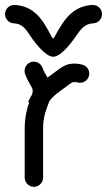

<svg xmlns="http://www.w3.org/2000/svg" viewBox="-26 -739 426 764"><path d="M73.7 -444.8C80.1 -426.8 89.8 -409.7 96.7 -397.9C103 -387.2 104 -383.8 104 -380.4C104.5 -374 103.5 -369.6 101.6 -363.3L85.9 -334.5L90.3 -332C81.5 -307.6 72.3 -273.9 72.3 -225.6V-32.2C72.3 -12.2 88.9 4.4 108.9 4.4C128.9 4.4 145.5 -12.2 145.5 -32.2V-225.6C145.5 -263.2 151.9 -286.1 159.7 -307.6L169.9 -335.4C178.2 -348.6 193.8 -362.8 212.4 -376C236.3 -392.6 254.4 -408.7 264.2 -412.1C270 -413.1 276.9 -412.6 282.2 -411.1C285.2 -410.2 289.1 -409.7 292.5 -409.7C313 -409.7 329.1 -425.8 329.1 -446.3C329.1 -462.9 318.4 -477.1 302.7 -481.4C285.2 -486.3 265.6 -487.8 246.6 -483.4C219.2 -476.1 197.8 -454.6 170.4 -435.5L163.1 -430.2L160.2 -435.1C153.3 -446.8 147.5 -457 143.1 -469.2C138.2 -482.9 124.5 -493.7 108.4 -493.7C88.4 -493.7 71.8 -477.1 71.8 -457C71.8 -452.6 72.3 -449.2 73.7 -444.8ZM344.7 -646C364.7 -647 379.9 -663.1 379.9 -682.6C379.9 -705.1 361.3 -720.2 341.8 -719.2C279.3 -716.3 245.1 -678.7 223.1 -646.5C196.8 -607.4 190.4 -586.4 185.5 -586.4C179.7 -586.4 174.8 -606.9 148.4 -647.5C127 -679.7 94.2 -716.3 32.2 -719.2C12.7 -720.2 -5.9 -705.1 -5.9 -682.6C-5.9 -663.1 9.3 -647 29.3 -646C56.2 -645 71.3 -630.9 86.9 -607.4C107.4 -575.7 153.8 -513.2 185.5 -513.2C218.3 -513.2 263.2 -575.2 283.7 -605.5C299.8 -628.9 316.4 -645 344.7 -646Z"/></svg>

Font: Velvelyne
Style: Regular
Weight: 400
Designer: Manon Van der Borght et Mariel Nils
Foundry: Velvetyne
Version: Version 1.070;Glyphs 3.3.1 (3343)